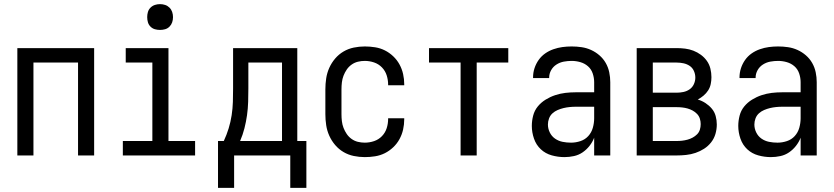

<svg xmlns="http://www.w3.org/2000/svg" viewBox="-20 -753 4040 930"><path d="M64 0V-520H436V0H358V-450H142V0Z M575 0V-70H718V-450H589V-520H796V-70H925V0ZM755 -608Q742 -608 730 -611.5Q718 -615 709 -624Q700 -633 696.5 -645Q693 -657 693 -670Q693 -683 696.5 -695Q700 -707 709 -716Q718 -725 730 -729Q742 -733 755 -733Q768 -733 780 -729Q792 -725 801 -716Q810 -707 814 -695Q818 -683 818 -670Q818 -657 814 -645Q810 -633 801 -624Q792 -615 780 -611.5Q768 -608 755 -608Z M1036 157V-70H1064Q1078 -100 1087.5 -131Q1097 -162 1102 -194.5Q1107 -227 1108 -259.5Q1109 -292 1109 -325V-520H1420V-70H1464V157H1386V0H1114V157ZM1143 -70H1346V-450H1183V-325Q1183 -293 1182 -260Q1181 -227 1176.5 -195Q1172 -163 1164 -131.5Q1156 -100 1143 -70Z M1747 8Q1720 8 1693.5 2.5Q1667 -3 1644 -16.5Q1621 -30 1603.5 -50.5Q1586 -71 1575 -95.5Q1564 -120 1560 -146.5Q1556 -173 1556 -200V-320Q1556 -347 1560 -373.5Q1564 -400 1575 -424.5Q1586 -449 1603.5 -469.5Q1621 -490 1644 -503.5Q1667 -517 1693.5 -522.5Q1720 -528 1747 -528Q1772 -528 1797 -524Q1822 -520 1844 -509Q1866 -498 1884.5 -480.5Q1903 -463 1915 -441Q1927 -419 1932.5 -394.5Q1938 -370 1938 -345V-340H1860V-343Q1860 -366 1853 -388Q1846 -410 1830 -426.5Q1814 -443 1792 -450.5Q1770 -458 1747 -458Q1730 -458 1713.5 -454Q1697 -450 1683 -440Q1669 -430 1659.5 -416Q1650 -402 1644 -386.5Q1638 -371 1636 -354Q1634 -337 1634 -320V-200Q1634 -183 1636 -166Q1638 -149 1644 -133.5Q1650 -118 1659.5 -104Q1669 -90 1683 -80Q1697 -70 1713.5 -66Q1730 -62 1747 -62Q1770 -62 1792 -69.5Q1814 -77 1830 -93.5Q1846 -110 1853 -132Q1860 -154 1860 -177V-180H1938V-175Q1938 -150 1932.5 -125.5Q1927 -101 1915 -79Q1903 -57 1884.5 -39.5Q1866 -22 1844 -11Q1822 0 1797 4Q1772 8 1747 8Z M2211 0V-450H2058V-520H2442V-450H2289V0Z M2714 8Q2683 8 2652.5 -0.5Q2622 -9 2599.5 -30Q2577 -51 2566.5 -81.5Q2556 -112 2556 -143Q2556 -168 2562.5 -193Q2569 -218 2585 -237.5Q2601 -257 2623 -270.5Q2645 -284 2669 -292Q2693 -300 2718 -303Q2743 -306 2769 -306H2858V-355Q2858 -376 2851 -397Q2844 -418 2828 -432Q2812 -446 2791 -452Q2770 -458 2749 -458Q2730 -458 2711 -454.5Q2692 -451 2675.5 -440.5Q2659 -430 2649.5 -413Q2640 -396 2640 -377V-375H2562V-378Q2562 -401 2569 -422.5Q2576 -444 2589 -462.5Q2602 -481 2620.5 -494Q2639 -507 2660.5 -514.5Q2682 -522 2704 -525Q2726 -528 2749 -528Q2773 -528 2797 -524.5Q2821 -521 2843 -511Q2865 -501 2883.5 -485Q2902 -469 2914 -448Q2926 -427 2931 -403Q2936 -379 2936 -355V0H2858V-86Q2850 -65 2835.5 -46.5Q2821 -28 2802 -15Q2783 -2 2760 3Q2737 8 2714 8ZM2746 -62Q2769 -62 2791.5 -69.5Q2814 -77 2829.5 -94Q2845 -111 2851.5 -134Q2858 -157 2858 -180V-236H2769Q2754 -236 2739 -234.5Q2724 -233 2709.5 -229.5Q2695 -226 2681 -220Q2667 -214 2656 -204Q2645 -194 2639.5 -179.5Q2634 -165 2634 -150Q2634 -130 2643 -111.5Q2652 -93 2668.5 -81.5Q2685 -70 2705 -66Q2725 -62 2746 -62Z M3257 0H3064V-520H3257Q3278 -520 3298.5 -517.5Q3319 -515 3338.5 -507.5Q3358 -500 3375 -487.5Q3392 -475 3404 -458Q3416 -441 3421 -420.5Q3426 -400 3426 -379Q3426 -362 3422.5 -345.5Q3419 -329 3410 -315Q3401 -301 3388 -290Q3375 -279 3360 -271Q3380 -265 3397.5 -253.5Q3415 -242 3428 -226.5Q3441 -211 3446.5 -191Q3452 -171 3452 -150Q3452 -127 3445.5 -104.5Q3439 -82 3424.5 -63.5Q3410 -45 3390.5 -32.5Q3371 -20 3349 -12.5Q3327 -5 3303.5 -2.5Q3280 0 3257 0ZM3142 -304H3257Q3274 -304 3290.5 -307.5Q3307 -311 3320.5 -320.5Q3334 -330 3341 -345.5Q3348 -361 3348 -377Q3348 -394 3341 -409.5Q3334 -425 3320.5 -434Q3307 -443 3290.5 -446.5Q3274 -450 3257 -450H3142ZM3142 -70H3257Q3271 -70 3284 -71.5Q3297 -73 3310 -76.5Q3323 -80 3335 -86.5Q3347 -93 3356.5 -102.5Q3366 -112 3370 -125Q3374 -138 3374 -152Q3374 -165 3370 -178Q3366 -191 3356.5 -201Q3347 -211 3335 -217.5Q3323 -224 3310.5 -227.5Q3298 -231 3284.5 -232.5Q3271 -234 3257 -234H3142Z M3714 8Q3683 8 3652.5 -0.5Q3622 -9 3599.5 -30Q3577 -51 3566.5 -81.5Q3556 -112 3556 -143Q3556 -168 3562.5 -193Q3569 -218 3585 -237.5Q3601 -257 3623 -270.5Q3645 -284 3669 -292Q3693 -300 3718 -303Q3743 -306 3769 -306H3858V-355Q3858 -376 3851 -397Q3844 -418 3828 -432Q3812 -446 3791 -452Q3770 -458 3749 -458Q3730 -458 3711 -454.5Q3692 -451 3675.5 -440.5Q3659 -430 3649.5 -413Q3640 -396 3640 -377V-375H3562V-378Q3562 -401 3569 -422.5Q3576 -444 3589 -462.5Q3602 -481 3620.5 -494Q3639 -507 3660.5 -514.5Q3682 -522 3704 -525Q3726 -528 3749 -528Q3773 -528 3797 -524.5Q3821 -521 3843 -511Q3865 -501 3883.5 -485Q3902 -469 3914 -448Q3926 -427 3931 -403Q3936 -379 3936 -355V0H3858V-86Q3850 -65 3835.5 -46.5Q3821 -28 3802 -15Q3783 -2 3760 3Q3737 8 3714 8ZM3746 -62Q3769 -62 3791.5 -69.5Q3814 -77 3829.5 -94Q3845 -111 3851.5 -134Q3858 -157 3858 -180V-236H3769Q3754 -236 3739 -234.5Q3724 -233 3709.5 -229.5Q3695 -226 3681 -220Q3667 -214 3656 -204Q3645 -194 3639.5 -179.5Q3634 -165 3634 -150Q3634 -130 3643 -111.5Q3652 -93 3668.5 -81.5Q3685 -70 3705 -66Q3725 -62 3746 -62Z"/></svg>

Font: HulyMono
Style: Regular
Weight: 400
Monospace: yes
Designer: Belleve Invis
Foundry: Belleve Invis
Version: Version 33.2.5; ttfautohint (v1.8.4)